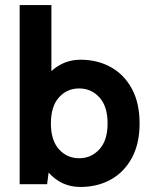

<svg xmlns="http://www.w3.org/2000/svg" viewBox="-20 -731 607 762"><path d="M299 11Q224 11 173 -46L167 0H58V-711H184V-449Q234 -494 299 -494Q367 -494 420 -464.5Q473 -435 503.5 -378.5Q534 -322 534 -241Q534 -161 503.5 -104.5Q473 -48 420 -18.5Q367 11 299 11ZM294 -103Q342 -103 374.5 -138.5Q407 -174 407 -241Q407 -309 374.5 -344.5Q342 -380 294 -380Q246 -380 214 -344.5Q182 -309 182 -241Q182 -174 214 -138.5Q246 -103 294 -103Z"/></svg>

Font: Zen Kaku Gothic New Black
Style: Regular
Weight: 900
Designer: Yoshimichi Ohira
Foundry: Positype
Version: Version 1.001